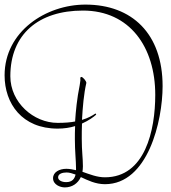

<svg xmlns="http://www.w3.org/2000/svg" viewBox="-20 -777 745 836"><path d="M306 -171C306 -118 311 -77 311 -45V-36C297 -39 283 -42 269 -42C239 -42 211 -28 211 -1C211 27 242 39 262 39C294 39 319 22 332 -6C362 8 396 25 437 25C624 25 688 -250 688 -402C688 -630 555 -757 352 -757C180 -757 0 -640 0 -449C0 -326 76 -217 231 -217C259 -217 285 -221 307 -228C306 -207 306 -188 306 -171ZM356 -416C356 -424 341 -442 334 -442C328 -442 330 -433 330 -427C330 -426 328 -414 327 -406C315 -347 310 -294 307 -248C287 -244 262 -242 231 -242C126 -242 25 -331 25 -445C25 -628 148 -731 341 -731C545 -731 656 -572 656 -364C656 -210 612 -5 437 -5C402 -5 371 -18 339 -29C340 -36 341 -44 341 -53C341 -90 336 -117 336 -173C336 -193 336 -215 337 -239C366 -252 387 -267 399 -278L396 -283C381 -273 364 -263 337 -255C340 -310 345 -369 356 -416ZM268 16C249 16 233 8 233 -5C233 -20 251 -26 270 -26C282 -26 295 -22 309 -17C305 1 295 16 268 16Z"/></svg>

Font: Stalemate
Style: Regular
Weight: 400
Designer: Astigmatic (AOETI)
Foundry: Astigmatic (AOETI)
Version: Version 001.000